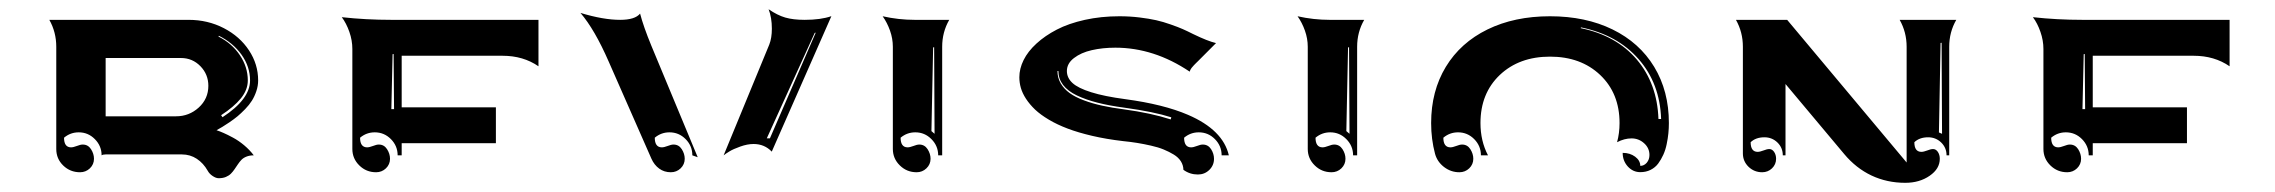

<svg xmlns="http://www.w3.org/2000/svg" viewBox="-20 -512 4952 418"><path d="M87.4 -468.8H390.6Q432.4 -468.8 467.3 -450.7Q502.2 -432.6 522.1 -402.3Q542 -372.1 542 -336.9Q542 -325.2 538.1 -313.6Q534.2 -302 528.4 -292.8Q522.7 -283.7 513.7 -274.4Q504.6 -265.1 497.2 -258.9Q489.7 -252.7 479.6 -245.8Q469.5 -239 464.1 -235.8Q458.7 -232.7 451.4 -228.5Q458.7 -226.1 466.8 -222.5Q474.9 -219 487.2 -212.4Q499.5 -205.8 511.6 -195.7Q523.7 -185.5 532.5 -173.8Q523.4 -173.8 516.7 -171.1Q510 -168.5 505.7 -164.1Q501.5 -159.7 497.9 -154.3Q494.4 -148.9 490.7 -143.7Q487.1 -138.4 482.8 -134Q478.5 -129.6 471.8 -126.8Q465.1 -124 456.1 -124Q450.2 -124 443 -128.8Q435.8 -133.5 432.1 -140.4Q422.9 -156.7 408.4 -166.3Q394 -175.8 376 -175.8H210Q203.9 -175.8 201.2 -173.8Q201.2 -194.3 186.5 -209.1Q171.9 -223.9 151.4 -223.9Q133.3 -223.9 119.4 -212.2Q119.4 -191.4 134.5 -191.2Q139.6 -191.2 147.3 -194.2Q155 -197.3 160.2 -197.3Q171.6 -197.3 178.1 -187.3Q184.6 -177.2 184.6 -166.3Q184.6 -154.1 175.7 -145.5Q166.7 -137 154.3 -137Q132.8 -137 117.7 -151.6Q102.5 -166.3 102.5 -187.5V-410.2Q102.5 -441.9 87.4 -468.8ZM210 -258.8H363.3Q391.6 -258.8 412.6 -277.8Q433.6 -296.9 433.6 -325.2Q433.6 -350.1 416.3 -367.9Q398.9 -385.7 374 -385.7H210ZM455.6 -432.4Q485.1 -417.5 502.3 -391.7Q519.5 -366 519.5 -336.9Q519.5 -316.4 504.3 -297.7Q489 -279.1 461.4 -261.2L464.4 -256.8Q524.4 -295.9 524.4 -336.9Q524.4 -366.7 506 -392.7Q487.5 -418.7 456.5 -434.1Z M724.1 -474.6Q776.6 -468.8 832 -468.8H1152.3V-367.7Q1119.1 -390.6 1074.2 -390.6H854.5V-278.3H1059.6V-200.2H854.5V-173.8H845.7Q845.7 -194.3 831.1 -209.1Q816.4 -223.9 795.9 -223.9Q777.8 -223.9 763.9 -212.2Q763.9 -191.4 779.1 -191.2Q784.2 -191.2 791.9 -194.2Q799.6 -197.3 804.7 -197.3Q816.2 -197.3 822.6 -187.3Q829.1 -177.2 829.1 -166.3Q829.1 -154.1 820.2 -145.5Q811.3 -137 798.8 -137Q777.3 -137 762.2 -151.9Q747.1 -166.7 747.1 -187.7V-405.3Q747.1 -424.1 740.6 -442.6Q734.1 -461.2 724.1 -474.6ZM832 -274.4H837.9L836.9 -394.5L834.7 -394Z M1243.7 -483.9Q1293.5 -468.8 1330.1 -468.8Q1362.5 -468.8 1373.5 -482.4Q1380.9 -454.1 1397.9 -412.8L1499 -169.7L1487.3 -173.8Q1487.3 -194.3 1472.7 -209.1Q1458 -223.9 1437.5 -223.9Q1419.4 -223.9 1405.5 -212.2Q1405.5 -191.4 1420.7 -191.2Q1425.8 -191.2 1433.5 -194.2Q1441.2 -197.3 1446.3 -197.3Q1457.8 -197.3 1464.2 -187.3Q1470.7 -177.2 1470.7 -166.3Q1470.7 -154.1 1461.8 -145.5Q1452.9 -137 1440.4 -137Q1426 -137 1415.2 -144.9Q1404.3 -152.8 1398.2 -166.5L1305.2 -377.9Q1274.7 -447.8 1243.7 -483.9ZM1555.4 -173.8 1654.8 -415Q1660.4 -429.2 1660.4 -449.5Q1660.4 -473.9 1653.3 -491.9Q1672.4 -478.8 1689.6 -473.8Q1706.8 -468.8 1731.9 -468.8Q1766.8 -468.8 1790 -476.8L1660.2 -181.9Q1644.3 -198.5 1620.6 -198.5Q1607.2 -198.5 1591.8 -193Q1576.4 -187.5 1568.4 -182.6Q1560.3 -177.7 1555.4 -173.8ZM1649.4 -210.9H1656.2L1755.9 -440.9L1753.7 -440.4Z M1901.6 -476.6Q1936.3 -468.8 1971.4 -468.8H2046.6Q2031.2 -442.1 2031.2 -410.2V-173.8H2022.5Q2022.5 -194.3 2007.8 -209.1Q1993.2 -223.9 1972.7 -223.9Q1954.6 -223.9 1940.7 -212.2Q1940.7 -191.4 1955.8 -191.2Q1960.9 -191.2 1968.6 -194.2Q1976.3 -197.3 1981.4 -197.3Q1992.9 -197.3 1999.4 -187.3Q2005.9 -177.2 2005.9 -166.3Q2005.9 -154.1 1996.9 -145.5Q1988 -137 1975.6 -137Q1954.1 -137 1939 -151.9Q1923.8 -166.7 1923.8 -187.7V-410.2Q1923.8 -428 1917.6 -445.4Q1911.4 -462.9 1901.6 -476.6ZM2007.8 -226.6 2014.6 -220.7 2013.7 -409.2 2011.5 -408.7Z M2199.2 -343.8Q2199.2 -362.5 2208.5 -381.3Q2217.8 -400.1 2236.5 -417.2Q2255.1 -434.3 2280.8 -447.6Q2306.4 -460.9 2341.8 -468.8Q2377.2 -476.6 2417 -476.6Q2439.7 -476.6 2460.8 -474Q2481.9 -471.4 2497.1 -468Q2512.2 -464.6 2528.8 -458.7Q2545.4 -452.9 2554.8 -448.7Q2564.2 -444.6 2577.9 -437.7Q2609.4 -422.4 2627.4 -418.2L2591.1 -381.8Q2590.1 -380.9 2587.8 -378.5Q2585.4 -376.2 2584.6 -375.4Q2583.7 -374.5 2581.8 -372.6Q2579.8 -370.6 2579.1 -369.8Q2578.4 -368.9 2576.9 -367.3Q2575.4 -365.7 2574.8 -364.9Q2574.2 -364 2573.2 -362.7Q2572.3 -361.3 2571.8 -360.4Q2571.3 -359.4 2570.8 -358.2Q2570.3 -356.9 2570.1 -356Q2492.4 -408.2 2408.2 -408.2Q2380.4 -408.2 2356.9 -402.8Q2333.5 -397.5 2318.1 -385.6Q2302.7 -373.8 2302.7 -357.4Q2302.7 -342.5 2314.9 -331.3Q2327.1 -320.1 2355.6 -311.2Q2384 -302.2 2429.9 -296.1Q2513.2 -284.9 2566.4 -262Q2642.6 -229.2 2655.3 -173.8H2639.6Q2639.6 -194.3 2625 -209.1Q2610.4 -223.9 2589.8 -223.9Q2571.8 -223.9 2557.9 -212.2Q2557.9 -191.4 2573 -191.2Q2578.1 -191.2 2585.8 -194.2Q2593.5 -197.3 2598.6 -197.3Q2610.1 -197.3 2616.6 -187.3Q2623 -177.2 2623 -166.3Q2623 -152.1 2612.8 -142.1Q2602.5 -132.1 2587.9 -132.1Q2570.3 -132.1 2556.4 -142.3Q2556.2 -152.3 2550.8 -160.9Q2545.4 -169.4 2535.4 -175.5Q2525.4 -181.6 2513.5 -186.5Q2501.7 -191.4 2486 -194.9Q2470.2 -198.5 2456.1 -200.8Q2441.9 -203.1 2425 -204.8Q2388.9 -209 2358 -216.2Q2327.1 -223.4 2304.3 -232.1Q2281.5 -240.7 2263.4 -251.5Q2245.4 -262.2 2233.5 -273.4Q2221.7 -284.7 2213.7 -296.9Q2205.8 -309.1 2202.5 -320.6Q2199.2 -332 2199.2 -343.8ZM2282.2 -357.4Q2282.2 -342.5 2289.3 -330.4Q2296.4 -318.4 2308.7 -309.4Q2321 -300.5 2339.6 -293.6Q2358.2 -286.6 2379.4 -282Q2400.6 -277.3 2427.2 -273.9Q2485.8 -265.9 2528.8 -252L2530 -256.6Q2491.9 -268.8 2427.7 -277.6Q2394.5 -282 2369.3 -288.5Q2344 -294.9 2324.3 -304.3Q2304.7 -313.7 2294.4 -327.1Q2284.2 -340.6 2284.2 -357.4Z M2804.9 -476.6Q2839.6 -468.8 2874.8 -468.8H2950Q2934.6 -442.1 2934.6 -410.2V-173.8H2925.8Q2925.8 -194.3 2911.1 -209.1Q2896.5 -223.9 2876 -223.9Q2857.9 -223.9 2844 -212.2Q2844 -191.4 2859.1 -191.2Q2864.3 -191.2 2871.9 -194.2Q2879.6 -197.3 2884.8 -197.3Q2896.2 -197.3 2902.7 -187.3Q2909.2 -177.2 2909.2 -166.3Q2909.2 -154.1 2900.3 -145.5Q2891.4 -137 2878.9 -137Q2857.4 -137 2842.3 -151.9Q2827.1 -166.7 2827.1 -187.7V-410.2Q2827.1 -428 2820.9 -445.4Q2814.7 -462.9 2804.9 -476.6ZM2911.1 -226.6 2918 -220.7 2917 -409.2 2914.8 -408.7Z M3095.7 -244.1Q3095.7 -313.7 3127.7 -366.5Q3159.7 -419.2 3218.4 -447.9Q3277.1 -476.6 3354.5 -476.6Q3431.9 -476.6 3490.6 -447.9Q3549.3 -419.2 3581.3 -366.5Q3613.3 -313.7 3613.3 -244.1Q3613.3 -232.9 3612.2 -221.8Q3611.1 -210.7 3608.5 -198.2Q3606 -185.8 3601.2 -175.2Q3596.4 -164.6 3590 -155.9Q3583.5 -147.2 3573.5 -142.2Q3563.5 -137.2 3551 -137.2Q3535.2 -137.2 3523.9 -149.5Q3512.7 -161.9 3512.7 -179.2Q3528.6 -179.2 3539.8 -170.9Q3551 -162.6 3551 -150.9Q3559.3 -150.9 3565.2 -157.8Q3571 -164.8 3571 -174.6Q3571 -189.7 3559.3 -200.2Q3547.6 -210.7 3532 -210.7Q3516.4 -210.7 3500.5 -202.4Q3505.9 -222.2 3505.9 -244.1Q3505.9 -308.8 3463.7 -348.8Q3421.6 -388.7 3354.5 -388.7Q3287.4 -388.7 3245.2 -348.8Q3203.1 -308.8 3203.1 -244.1Q3203.1 -205.1 3219.5 -173.8H3204.1Q3204.1 -194.3 3189.5 -209.1Q3174.8 -223.9 3154.3 -223.9Q3136.2 -223.9 3122.3 -212.2Q3122.3 -191.4 3137.5 -191.2Q3142.6 -191.2 3150.3 -194.2Q3158 -197.3 3163.1 -197.3Q3174.6 -197.3 3181 -187.3Q3187.5 -177.2 3187.5 -166.3Q3187.5 -154.1 3178.6 -145.5Q3169.7 -137 3157.2 -137Q3138.7 -137 3123.8 -148.4Q3108.9 -159.9 3104.2 -177.2Q3095.7 -209 3095.7 -244.1ZM3421.4 -450.7Q3499 -434.8 3543.5 -382.3Q3587.9 -329.8 3590.6 -252.9H3596.4Q3593.8 -330.3 3547.4 -383.3Q3501 -436.3 3421.9 -452.4Z M3759.3 -468.8H3870.8L4130.9 -158.2V-410.2Q4130.9 -441.9 4115.7 -468.8H4239Q4223.6 -442.1 4223.6 -410.2V-173.8H4217.8Q4217.8 -190.4 4206.1 -201.8Q4194.3 -213.1 4177.7 -213.1Q4158.9 -213.1 4147.7 -202.4Q4147.7 -181.6 4162.8 -181.4Q4168 -181.4 4175.7 -184.4Q4183.3 -187.5 4188.5 -187.5Q4194.6 -187.5 4198.9 -181.3Q4203.1 -175 4203.1 -166.3Q4203.1 -144.5 4181 -129.3Q4158.9 -114 4127.9 -114Q4088.1 -114 4054.4 -129.9Q4020.8 -145.8 3995.1 -176.5L3867.2 -329.1V-173.8H3861.3Q3861.3 -190.4 3849.6 -201.8Q3837.9 -213.1 3821.3 -213.1Q3802.5 -213.1 3791.3 -202.4Q3791.3 -181.6 3806.4 -181.4Q3811.5 -181.4 3819.2 -184.4Q3826.9 -187.5 3832 -187.5Q3838.1 -187.5 3842.4 -181.3Q3846.7 -175 3846.7 -166.3Q3846.7 -154.1 3837.8 -145.5Q3828.9 -137 3816.4 -137Q3799.1 -137 3786.7 -148.9Q3774.4 -160.9 3774.4 -178V-410.2Q3774.4 -441.9 3759.3 -468.8ZM4201.2 -223.6 4208 -220.7 4207 -418.9 4204.8 -418.5Z M4405.8 -474.6Q4458.3 -468.8 4513.7 -468.8H4834V-367.7Q4800.8 -390.6 4755.9 -390.6H4536.1V-278.3H4741.2V-200.2H4536.1V-173.8H4527.3Q4527.3 -194.3 4512.7 -209.1Q4498 -223.9 4477.5 -223.9Q4459.5 -223.9 4445.6 -212.2Q4445.6 -191.4 4460.7 -191.2Q4465.8 -191.2 4473.5 -194.2Q4481.2 -197.3 4486.3 -197.3Q4497.8 -197.3 4504.3 -187.3Q4510.7 -177.2 4510.7 -166.3Q4510.7 -154.1 4501.8 -145.5Q4492.9 -137 4480.5 -137Q4459 -137 4443.8 -151.9Q4428.7 -166.7 4428.7 -187.7V-405.3Q4428.7 -424.1 4422.2 -442.6Q4415.8 -461.2 4405.8 -474.6ZM4513.7 -274.4H4519.5L4518.6 -394.5L4516.4 -394Z"/></svg>

Font: AgreloyInT3
Style: Medium
Weight: 400
Designer: gluk
Foundry: gluk
Version: Version 0.27